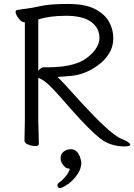

<svg xmlns="http://www.w3.org/2000/svg" viewBox="-20 -729 680 973"><path d="M174 -370Q188 -388 201 -388H221Q343 -388 406 -426Q441 -448 462.5 -477.5Q484 -507 484 -537Q484 -587 442 -618Q400 -649 314.5 -649Q229 -649 174 -630ZM104 -17 106 -116V-616H105Q85 -616 66 -648Q59 -660 59 -668.5Q59 -677 67 -678Q87 -682 113 -685Q139 -688 186.5 -698.5Q234 -709 322.5 -709Q411 -709 460 -684Q509 -659 531.5 -620.5Q554 -582 554 -534.5Q554 -487 525.5 -447Q497 -407 445.5 -378Q394 -349 336.5 -344Q279 -339 272 -339Q303 -308 346 -260Q537 -46 597 -25Q640 -7 640 4Q640 13 612 13Q538 13 486 -28.5Q434 -70 347 -168L279 -245Q225 -305 204.5 -318Q184 -331 174 -335V-115L177 1Q177 11 159 11Q141 11 122.5 3.5Q104 -4 104 -17ZM285 224Q271 224 271 210Q271 203 277 198Q296 185 312.5 165Q329 145 334 127Q332 126 322.5 124Q313 122 309 117Q287 96 287 73.5Q287 51 303 39Q319 27 339.5 27Q360 27 374 45Q388 63 392 96Q392 131 363 167.5Q334 204 293 222Q289 224 285 224Z"/></svg>

Font: LXGW WenKai
Style: Regular
Weight: 400
Designer: LXGW / Fontworks Inc.
Foundry: LXGW / Fontworks Inc.
Version: Version 1.520; June 14, 2025